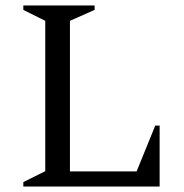

<svg xmlns="http://www.w3.org/2000/svg" viewBox="-20 -680 672 700"><path d="M65 0V-16L145 -56V-604L65 -644V-660H325V-644L235 -604V-55H478L546 -222H562V0Z"/></svg>

Font: Spectral
Style: Regular
Weight: 400
Designer: Jean-Baptiste Levee
Foundry: Production Type
Version: Version 2.001